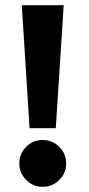

<svg xmlns="http://www.w3.org/2000/svg" viewBox="-20 -708 344 740"><path d="M94 -214 64 -688H225.5L195 -214ZM144 12Q107.5 12 81 -14.5Q54.5 -41 54.5 -78Q54.5 -115.5 80.8 -142Q107 -168.5 144 -168.5Q182 -168.5 208.5 -142Q235 -115.5 235 -78Q235 -41 208.5 -14.5Q182 12 144 12Z"/></svg>

Font: League Spartan
Style: Bold
Weight: 700
Foundry: The League of Moveable Type
Version: Version 2.002